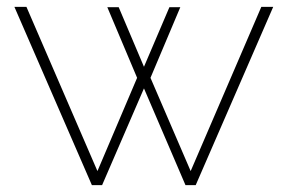

<svg xmlns="http://www.w3.org/2000/svg" viewBox="-20 -540 840 560"><path d="M742.2 -520H776.9L550.8 0H521L399.9 -282.2L277.8 0H248L22 -520H57.1L264.2 -41L379.9 -313L293 -519H326.2L399.9 -345.2L474.1 -519H505.9L418.9 -313L536.1 -41Z"/></svg>

Font: Rawline ExtraLight
Style: Regular
Weight: 275
Designer: Matt McInerney, Pablo Impallari, Rodrigo Fuenzalida
Foundry: Matt McInerney, Pablo Impallari, Rodrigo Fuenzalida
Version: Version 4.020;PS 004.020;hotconv 1.0.88;makeotf.lib2.5.64775